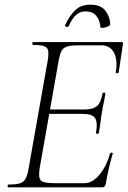

<svg xmlns="http://www.w3.org/2000/svg" viewBox="-20 -806 550 826"><path d="M15 0Q13 0 13 -6Q13 -12 15 -12Q48 -12 65 -17Q82 -22 90 -37Q98 -52 103 -81L185 -544Q193 -587 181.5 -600Q170 -613 122 -613Q119 -613 119 -619Q119 -625 122 -625H503Q511 -625 509 -616Q506 -598 502.5 -575Q499 -552 496 -530Q493 -508 490 -494Q489 -490 483 -491Q477 -492 478 -495Q487 -547 470.5 -579Q454 -611 416 -611H317Q286 -611 269 -606Q252 -601 244.5 -586.5Q237 -572 232 -543L151 -85Q144 -43 155 -30.5Q166 -18 213 -18H344Q377 -18 407.5 -54Q438 -90 454 -147Q455 -150 461 -149Q467 -148 465 -145Q457 -119 448.5 -82.5Q440 -46 435 -15Q432 0 419 0ZM405 -234Q404 -230 398 -230.5Q392 -231 393 -235Q401 -280 389 -298Q377 -316 336 -316H171L174 -335H343Q381 -335 398 -350.5Q415 -366 421 -404Q422 -408 428 -407.5Q434 -407 433 -402Q429 -374 425 -358.5Q421 -343 419 -325Q415 -303 412.5 -281.5Q410 -260 405 -234ZM412 -689Q410 -719 394 -738Q378 -757 348 -757Q325 -757 308 -742.5Q291 -728 275 -693Q272 -688 265 -691Q258 -694 259 -696Q279 -739 304 -762.5Q329 -786 368 -786Q415 -786 434.5 -758.5Q454 -731 454 -702Q454 -697 447.5 -693.5Q441 -690 433 -688Q425 -686 418.5 -686Q412 -686 412 -689Z"/></svg>

Font: Cormorant Garamond Light Light
Style: Italic
Weight: 300
Italic angle: -10°
Version: Version 4.001